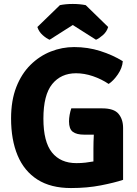

<svg xmlns="http://www.w3.org/2000/svg" viewBox="-20 -936 694 971"><path d="M452.5 -185.5Q452.5 -202 453 -219.5Q453.5 -237 454.5 -255H405.5Q367 -255 348 -269.5Q329 -284 329 -322Q329 -337.5 332.2 -355.5Q335.5 -373.5 340.5 -388H497Q556.5 -388 579.5 -360.2Q602.5 -332.5 602.5 -289V-26.5Q559 -12 490 1.5Q421 15 339 15Q236.5 15 169.2 -28Q102 -71 69 -150Q36 -229 36 -337Q36 -428 62.5 -495.8Q89 -563.5 134.5 -608.2Q180 -653 237 -675.5Q294 -698 355 -698Q424 -698 487 -678Q550 -658 601 -626.5Q598.5 -592.5 576.2 -560Q554 -527.5 529.5 -511.5Q493 -536 449.8 -550.8Q406.5 -565.5 364.5 -565.5Q288.5 -565.5 244 -510.8Q199.5 -456 199.5 -336Q199.5 -219 242.8 -165Q286 -111 366.5 -111Q390.5 -111 412 -113.5Q433.5 -116 452.5 -119.5ZM413.5 -910 527 -799.5Q520 -775.5 500.2 -758.2Q480.5 -741 465.5 -735L348 -809.5L231 -735Q215.5 -741 196 -758.2Q176.5 -775.5 169 -799.5L283 -910Q312.5 -916 348 -916Q383.5 -916 413.5 -910Z"/></svg>

Font: Signika SC
Style: Bold
Weight: 700
Designer: Anna Giedryś
Foundry: Anna Giedryś
Version: Version 2.000; ttfautohint (v1.8.3) -l 8 -r 50 -G 200 -x 9 -